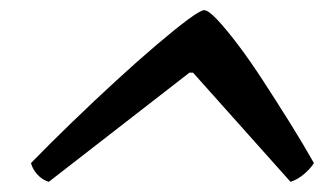

<svg xmlns="http://www.w3.org/2000/svg" viewBox="-20 -732 638 378"><path d="M76 -374Q63 -378 53.5 -388.5Q44 -399 41 -411Q79 -450 122.5 -492Q166 -534 208.5 -573Q251 -612 288 -643.5Q325 -675 350 -693.5Q375 -712 382 -712Q390 -712 407.5 -693.5Q425 -675 448.5 -644Q472 -613 498 -573Q524 -533 550 -491.5Q576 -450 598 -411Q592 -401 579.5 -390Q567 -379 552 -374L360 -589H353Z"/></svg>

Font: Texturina Medium 12pt SemiBold
Style: Italic
Weight: 600
Italic angle: -11°
Version: Version 1.002